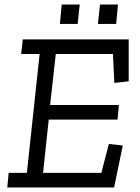

<svg xmlns="http://www.w3.org/2000/svg" viewBox="-20 -823 613 843"><path d="M243 -718 251 -803H330L321 -718ZM410 -718 419 -803H498L490 -718ZM481 0H12L18 -64H98L154 -586H73L80 -650H545V-466L482 -459L476 -586H225L200 -362H502L496 -298H194L169 -64H425L458 -191L519 -184Z"/></svg>

Font: Zilla Slab Regular
Style: Italic
Weight: 400
Italic angle: -6°
Designer: Typotheque.com
Foundry: Typotheque type foundry
Version: Version 1.1; 2017; ttfautohint (v1.6)